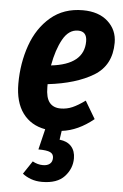

<svg xmlns="http://www.w3.org/2000/svg" viewBox="-56 -586 565 881"><g transform="rotate(5 227.0 -145.5)"><path d="M448 -410Q448 -306 368 -257.5Q288 -209 158 -194V-180Q158 -132 175.5 -110Q193 -88 227 -88Q255 -88 280.5 -99Q306 -110 339 -134L387 -53Q316 5 241 14L235 55Q271 59 289.5 80Q308 101 308 135Q308 182 274.5 218.5Q241 255 171 255Q143 255 120 246.5Q97 238 81 225L121 165Q144 178 169 178Q189 178 200.5 168.5Q212 159 212 141Q212 123 196.5 115.5Q181 108 142 108L165 13Q98 1 61 -49.5Q24 -100 24 -185Q24 -279 53 -361.5Q82 -444 142 -495Q202 -546 290 -546Q363 -546 405.5 -507.5Q448 -469 448 -410ZM317 -405Q317 -451 276 -451Q233 -451 206 -402.5Q179 -354 166 -281Q317 -298 317 -405Z"/></g></svg>

Font: Fira Sans Extra Condensed SemiBold
Style: Italic
Weight: 600
Width: 3
Italic angle: -8°
Designer: Carrois Corporate & Edenspiekermann AG
Foundry: Carrois Corporate GbR & Edenspiekermann AG
Version: Version 4.203